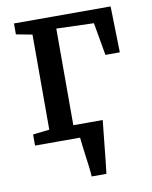

<svg xmlns="http://www.w3.org/2000/svg" viewBox="-83 -616 682 859"><g transform="rotate(-10 258.0 -187.0)"><path d="M263.5 180Q262.5 160 259.5 136.2Q256.5 112.5 253.2 87.8Q250 63 247 40.2Q244 17.5 242.5 0L197.5 -60H356Q354 -41 351.5 -16.8Q349 7.5 346.2 34Q343.5 60.5 340.8 86.8Q338 113 335.5 137Q333 161 330.5 180ZM38 0V-50.5L113 -59V-491L40 -505V-554.5H479L484 -345H418.5L392.5 -493.5L222.5 -499V-59L338.5 -50.5V0Z"/></g></svg>

Font: Merriweather 20pt Medium
Style: Regular
Weight: 500
Version: Version 2.100